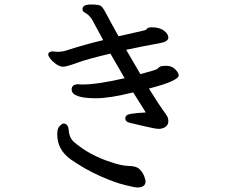

<svg xmlns="http://www.w3.org/2000/svg" viewBox="-20 -782 1040 852"><path d="M589 50Q626 50 626 22Q626 19 621 3Q616 -13 601.5 -29Q587 -45 553.5 -45.5Q520 -46 474 -62Q376 -93 307 -153Q287 -172 285 -203Q283 -234 261 -234Q257 -234 245.5 -223.5Q234 -213 234 -187Q234 -118 292 -76Q358 -30 423.5 -1Q489 28 534 39Q579 50 589 50ZM688 -210Q727 -215 727 -245Q727 -256 723 -264Q719 -272 702 -295Q685 -318 641 -389Q773 -423 773 -448Q773 -459 757.5 -474.5Q742 -490 718 -490Q692 -490 686 -483.5Q680 -477 674.5 -474Q669 -471 603 -453L540 -561Q619 -578 687 -590Q727 -597 727 -615Q727 -631 707.5 -646Q688 -661 652 -661Q636 -660 631.5 -654Q627 -648 620 -647L506 -621Q491 -648 474.5 -678Q458 -708 447 -729Q436 -750 427 -756Q418 -762 384 -762Q346 -762 346 -742Q346 -731 355 -727Q373 -718 387 -698L438 -604Q358 -585 274 -558Q255 -552 234 -552L216 -554Q194 -554 194 -539Q194 -534 203.5 -521.5Q213 -509 229 -497.5Q245 -486 261 -486Q275 -486 324.5 -504Q374 -522 470 -544L533 -435Q413 -407 344 -407L327 -408Q298 -408 298 -385Q298 -346 406 -346Q467 -346 571 -372L627 -283Q587 -281 561.5 -277Q536 -273 536 -257Q536 -241 558 -236.5Q580 -232 624.5 -221Q669 -210 688 -210Z"/></svg>

Font: LXGW WenKai Mono TC
Style: Bold
Weight: 700
Designer: LXGW / Fontworks Inc.
Foundry: LXGW / Fontworks Inc.
Version: Version 1.330